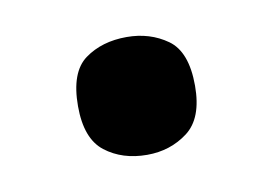

<svg xmlns="http://www.w3.org/2000/svg" viewBox="-34 -477 347 244"><g transform="rotate(-10 139.5 -355.0)"><path d="M140 -279Q108 -279 86 -296Q64 -313 64 -355Q64 -399 86 -415Q108 -431 140 -431Q170 -431 192.5 -415Q215 -399 215 -355Q215 -313 192.5 -296Q170 -279 140 -279Z"/></g></svg>

Font: Noto Serif Tibetan SemiBold
Style: Regular
Weight: 600
Designer: Monotype Design Team
Foundry: Monotype Imaging Inc.
Version: Version 2.103; ttfautohint (v1.8.4.7-5d5b)